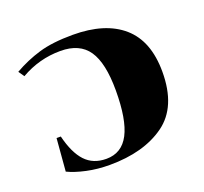

<svg xmlns="http://www.w3.org/2000/svg" viewBox="-103 -678 858 808"><g transform="rotate(-20 326.0 -274.0)"><path d="M258 10Q204 10 155.5 -0.5Q107 -11 74 -27L86 -173H105Q124 -95 159.5 -57Q195 -19 254 -19Q323 -19 356 -82.5Q389 -146 389 -277Q389 -399 350.5 -455.5Q312 -512 226 -512Q131 -512 48 -464L30 -490Q86 -522 146.5 -540Q207 -558 298 -558Q443 -558 521.5 -489.5Q600 -421 600 -283Q600 -126 505.5 -58Q411 10 258 10Z"/></g></svg>

Font: Chonburi
Style: Regular
Weight: 400
Designer: Thanarat Vachiruckul and Stawix Ruecha
Foundry: Cadson Demak & Katatrad
Version: Version 1.000